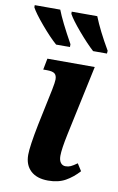

<svg xmlns="http://www.w3.org/2000/svg" viewBox="-116 -815 539 874"><g transform="rotate(10 153.5 -378.0)"><path d="M61 -90Q61 -129 82 -234L117 -401Q124 -436 124 -449Q124 -468 114 -476Q104 -484 78 -484H61L71 -536H290L221 -213Q206 -142 206 -111Q206 -90 214.5 -79Q223 -68 237 -68Q250 -68 261 -73Q272 -78 290 -91L311 -58Q283 -27 250 -8.5Q217 10 170 10Q118 10 89.5 -16.5Q61 -43 61 -90ZM-28 -756V-766H90Q109 -716 163 -619V-606H99Q67 -634 26 -682.5Q-15 -731 -28 -756ZM143 -756V-766H261Q286 -703 335 -619L334 -606H270Q239 -634 198 -682Q157 -730 143 -756Z"/></g></svg>

Font: Noto Serif Narrow
Style: Bold Italic
Weight: 700
Width: 4
Italic angle: -12°
Designer: Monotype Design Team
Foundry: Monotype Imaging Inc.
Version: Version 1.001